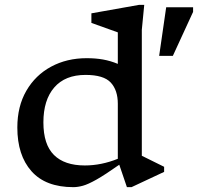

<svg xmlns="http://www.w3.org/2000/svg" viewBox="-20 -762 816 792"><path d="M657 -53 522.5 10H503.5L472 -82.5Q413 -41 378 -21.2Q343 -1.5 321.8 4.2Q300.5 10 282.5 10Q168 10 109.8 -55.8Q51.5 -121.5 51.5 -236Q51.5 -323.5 88.8 -387.8Q126 -452 190.8 -487Q255.5 -522 337.5 -522Q374.5 -522 405.2 -516.5Q436 -511 466 -498.5V-628.5L357 -667.5V-707L554 -742H575L565 -639V-119.5L657 -74ZM466 -334Q466 -390 436.8 -421.5Q407.5 -453 333 -453Q248.5 -453 203.8 -401.2Q159 -349.5 159 -257Q159 -166 202.5 -122.8Q246 -79.5 330 -79.5Q398 -79.5 466 -107ZM636.5 -531.5 665.5 -732H776.5V-713L693 -531.5Z"/></svg>

Font: Newsreader 6pt
Style: Regular
Weight: 400
Designer: Hugues Gentile
Foundry: Production Type
Version: Version 1.003; ttfautohint (v1.8.3)